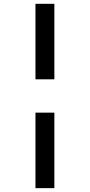

<svg xmlns="http://www.w3.org/2000/svg" viewBox="-20 -810 471 1007"><path d="M166 -394V-790H265.1V-394ZM166 176.8V-219.2H265.1V176.8Z"/></svg>

Font: BDO Grotesk Medium
Style: Regular
Weight: 500
Designer: Deni Anggara
Foundry: Lokal Container
Version: Version 2.000